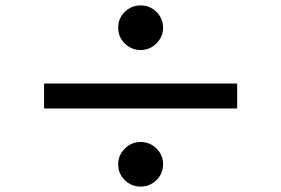

<svg xmlns="http://www.w3.org/2000/svg" viewBox="-20 -733 1040 710"><path d="M500 -713Q534 -713 558.5 -689Q583 -665 583 -631Q583 -597 558.5 -572.5Q534 -548 500 -548Q466 -548 441.5 -572Q417 -596 417 -631Q417 -665 441.5 -689Q466 -713 500 -713ZM857 -424V-332H143V-424ZM500 -208Q534 -208 558.5 -184Q583 -160 583 -126Q583 -91 558.5 -67Q534 -43 500 -43Q466 -43 441.5 -67Q417 -91 417 -125Q417 -159 441.5 -183.5Q466 -208 500 -208Z"/></svg>

Font: Noto Sans HK SemiBold
Style: Regular
Weight: 600
Version: Version 2.004-H2;hotconv 1.0.118;makeotfexe 2.5.65603